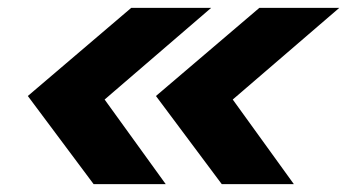

<svg xmlns="http://www.w3.org/2000/svg" viewBox="-20 -550 886 490"><path d="M546 -80 378 -305 642 -530H846L574 -296L730 -80ZM219 -80 51 -305 315 -530H519L247 -296L403 -80Z"/></svg>

Font: Be Vietnam Pro Black
Style: Italic
Weight: 900
Italic angle: -12°
Designer: Lam Bao, Tony Le, Vietanh Nguyen
Foundry: Yellow Type Foundry
Version: Version 1.002; ttfautohint (v1.8.3)